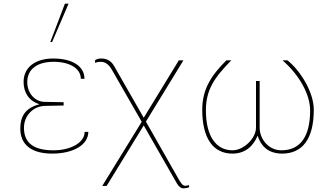

<svg xmlns="http://www.w3.org/2000/svg" viewBox="-20 -830 1798 1050"><path d="M91 -127C91 -38 153 10 265 10C383 10 463 -39 463 -109H443C443 -51 369 -8 272 -8C169 -8 111 -45 111 -131C111 -195 159 -250 228 -251L328 -253V-271L223 -273C169 -274 129 -323 129 -380C129 -451 182 -492 274 -492C362 -492 422 -455 422 -399H442C442 -466 379 -510 271 -510C172 -510 109 -461 109 -382C109 -323 139 -277 196 -260C115 -239 91 -190 91 -127ZM355 -810H335L255 -600H265Z M539 187H563L766 -144L948 174C959 193 971 200 983 200C994 200 1005 198 1014 194V182C1009 184 1000 186 993 186C980 186 970 173 957 150L778 -165L983 -500H958L766 -186L604 -469C589 -496 565 -510 535 -510C517 -510 513 -508 500 -501V-486C511 -491 523 -492 532 -492C561 -492 580 -469 591 -450L755 -164Z M1218 -500C1137 -419 1086 -344 1086 -230C1086 -70 1148 10 1251 10C1326 10 1367 -36 1389 -88C1405 -36 1443 10 1523 10C1634 10 1696 -70 1696 -230C1696 -326 1622 -445 1552 -500H1525C1618 -419 1676 -313 1676 -226C1676 -83 1622 -8 1519 -8C1449 -8 1400 -69 1400 -132V-387H1380V-132C1380 -73 1312 -8 1252 -8C1159 -8 1106 -89 1106 -226C1106 -335 1148 -402 1245 -500Z"/></svg>

Font: Perun Thin
Style: Regular
Weight: 100
Foundry: Copyright (c) Stefan Peev, Context Ltd, 2016
Version: Version 1.089